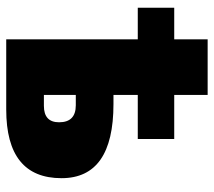

<svg xmlns="http://www.w3.org/2000/svg" viewBox="-56 -648 703 632"><g transform="rotate(90 296.0 -331.5)"><path d="M292 -663H109V-553H5V-433H109V0H340Q566 0 566 -182Q566 -353 322 -353H292V-433H437V-553H292ZM326 -229Q382 -229 382 -174Q382 -124 328 -124H292V-229Z"/></g></svg>

Font: Noto Sans Display SemiCondensed Black
Style: Regular
Weight: 900
Width: 4
Designer: Monotype Design Team
Foundry: Monotype Imaging Inc.
Version: Version 1.900